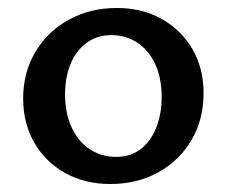

<svg xmlns="http://www.w3.org/2000/svg" viewBox="-20 -450 569 481"><path d="M256 11Q193 11 143.5 -16.5Q94 -44 66 -92.5Q38 -141 38 -203Q38 -269 69 -320.5Q100 -372 153 -401Q206 -430 273 -430Q336 -430 385 -402.5Q434 -375 462 -327Q490 -279 490 -217Q490 -151 460 -99.5Q430 -48 377 -18.5Q324 11 256 11ZM270 -57Q309 -57 334.5 -78Q360 -99 372.5 -133Q385 -167 385 -206Q385 -255 368.5 -290Q352 -325 323.5 -343.5Q295 -362 259 -362Q222 -362 195.5 -341.5Q169 -321 156 -288Q143 -255 143 -214Q143 -165 160 -129.5Q177 -94 206 -75.5Q235 -57 270 -57Z"/></svg>

Font: Ysabeau SemiBold
Style: Regular
Weight: 600
Designer: Christian Thalmann (Catharsis Fonts)
Version: Version 2.000;gftools[0.9.27.dev2+g8671c4b]